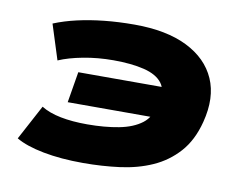

<svg xmlns="http://www.w3.org/2000/svg" viewBox="-63 -602 883 698"><g transform="rotate(10 378.0 -253.0)"><path d="M283 11Q201 11 136 -1.5Q71 -14 34 -36L103 -165Q132 -147 175 -138.5Q218 -130 273 -130Q338 -130 390 -140Q442 -150 474 -174.5Q506 -199 512 -245L534 -197H190L209 -311H559L517 -253Q529 -299 508.5 -326Q488 -353 441 -364.5Q394 -376 328 -376Q270 -376 217 -366Q164 -356 127 -340L86 -469Q125 -485 171 -495.5Q217 -506 269.5 -511.5Q322 -517 381 -517Q499 -517 575.5 -479Q652 -441 682 -373Q712 -305 688 -212Q670 -142 630.5 -98Q591 -54 537 -30Q483 -6 418 2.5Q353 11 283 11Z"/></g></svg>

Font: Nunito Sans 7pt Expanded Black
Style: Italic
Weight: 900
Width: 7
Italic angle: -9°
Designer: Vernon Adams
Foundry: Vernon Adams
Version: Version 3.101;gftools[0.9.27]